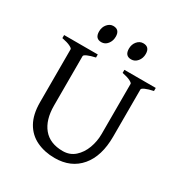

<svg xmlns="http://www.w3.org/2000/svg" viewBox="-187 -935 1028 1087"><g transform="rotate(30 327.0 -392.0)"><path d="M623 -595Q590 -588 571 -579.5Q552 -571 552 -564V-256Q552 -128 491.5 -56.5Q431 15 325 15Q259 15 206.5 -10Q154 -35 125 -86.5Q96 -138 96 -217V-564Q96 -570 78 -579Q60 -588 24 -595V-615H244V-595Q212 -588 193 -579.5Q174 -571 174 -564V-241Q174 -147 217.5 -94.5Q261 -42 345 -42Q391 -42 423 -70.5Q455 -99 471.5 -143.5Q488 -188 488 -236V-564Q488 -570 470.5 -579Q453 -588 418 -595V-615H623ZM226 -685Q185 -685 185 -732Q185 -760 201.5 -779.5Q218 -799 240 -799Q282 -799 282 -753Q282 -725 266 -705Q250 -685 226 -685ZM421 -685Q380 -685 380 -732Q380 -760 396.5 -779.5Q413 -799 436 -799Q478 -799 478 -753Q478 -725 461.5 -705Q445 -685 421 -685Z"/></g></svg>

Font: ChillKai
Style: Regular
Weight: 400
Designer: ChillType
Foundry: 寒蝉字型
Version: Version 2.000